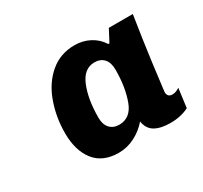

<svg xmlns="http://www.w3.org/2000/svg" viewBox="-81 -803 564 534"><g transform="rotate(-30 201.5 -535.5)"><path d="M290 -652H294L314 -690H391Q379 -614 370.5 -549Q362 -484 359 -458Q359 -441 375 -441Q386 -441 398 -449L390 -388Q364 -375 331 -375Q300 -375 281.5 -385.5Q263 -396 259 -421Q241 -400 216.5 -387.5Q192 -375 165 -375Q114 -375 88 -408Q62 -441 62 -497Q62 -548 78.5 -594Q95 -640 128 -668Q161 -696 207 -696Q233 -696 255 -684.5Q277 -673 290 -652ZM164 -488Q164 -466 175 -454Q186 -442 205 -442Q242 -442 257 -483.5Q272 -525 272 -580Q272 -603 261 -615Q250 -627 231 -627Q197 -627 180.5 -587Q164 -547 164 -488Z"/></g></svg>

Font: Chivo ExtraBold Italic
Style: Regular
Weight: 800
Italic angle: -8.05°
Designer: Hector Gatti
Foundry: Omnibus-Type
Version: Version 1.007